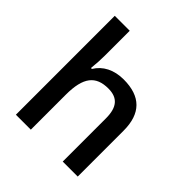

<svg xmlns="http://www.w3.org/2000/svg" viewBox="-204 -901 1043 1043"><g transform="rotate(45 317.5 -380.0)"><path d="M557.1 -352.1C557.1 -483.9 491.7 -549.8 360.8 -549.8C286.6 -549.8 229.5 -520 198.2 -467.8H190.9C194.8 -502.9 196.8 -536.1 196.8 -566.9V-759.8H82V0H196.8V-268.1C196.8 -403.3 240.7 -456.1 336.9 -456.1C409.7 -456.1 441.9 -415.5 441.9 -332V0H557.1Z"/></g></svg>

Font: Open Sans 600
Style: Regular
Weight: 600
Foundry: Ascender Corporation
Version: Version 1.100;PS 001.100;hotconv 1.0.88;makeotf.lib2.5.64775